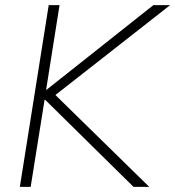

<svg xmlns="http://www.w3.org/2000/svg" viewBox="-20 -725 680 745"><path d="M57 0 169 -705H211L159 -377H161L575 -705H640L178 -343V-373L559 0H498L155 -338H153L99 0Z"/></svg>

Font: Mulish ExtraLight ExtraLight
Style: Italic
Weight: 250
Italic angle: -9°
Version: Version 3.603